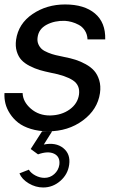

<svg xmlns="http://www.w3.org/2000/svg" viewBox="-22 -578 518 858"><path d="M192.9 8.8Q150.4 8.8 115.7 -2Q81.1 -12.7 59.1 -30Q37.1 -47.4 22.5 -70.1Q7.8 -92.8 2.2 -115.7Q-3.4 -138.7 -2 -162.1H79.1Q80.1 -123.5 115.7 -92.5Q151.4 -61.5 202.1 -62Q253.4 -63 289.3 -88.9Q325.2 -114.7 331.1 -155.8Q336.4 -197.8 303.5 -219.2Q270.5 -240.7 205.1 -252.9Q176.8 -258.8 155.3 -265.1Q133.8 -271.5 110.8 -283.2Q87.9 -294.9 74 -309.8Q60.1 -324.7 53 -347.9Q45.9 -371.1 49.8 -399.9Q60.1 -472.2 123.3 -515.1Q186.5 -558.1 269 -558.1Q354.5 -558.1 402.3 -517.8Q450.2 -477.5 448.2 -401.9H369.1Q368.2 -424.3 357.4 -441.2Q346.7 -458 330.3 -466.8Q314 -475.6 298.6 -479.7Q283.2 -483.9 268.1 -484.9Q222.2 -486.3 186.5 -467.5Q150.9 -448.7 146 -411.1Q143.6 -394 149.4 -380.6Q155.3 -367.2 165 -358.6Q174.8 -350.1 192.9 -342.8Q210.9 -335.4 226.6 -331.8Q242.2 -328.1 266.1 -323.2Q293.5 -317.9 315.2 -311Q336.9 -304.2 360.6 -291.3Q384.3 -278.3 398.9 -261.7Q413.6 -245.1 421.4 -219.5Q429.2 -193.8 424.8 -162.1Q414.1 -88.4 348.4 -39.8Q282.7 8.8 192.9 8.8ZM210.9 8.8 173.8 67.9Q227.5 57.1 260.7 83.7Q293.9 110.4 287.1 158.2Q281.2 201.2 247.6 230.5Q213.9 259.8 170.9 259.8Q137.2 259.8 106.4 241.5Q75.7 223.1 64.9 196.8L106.9 180.2Q116.2 195.8 136.2 206.3Q156.2 216.8 176.8 216.8Q201.7 216.8 220.5 200Q239.3 183.1 243.2 158.2Q247.6 122.6 220.2 109.1Q192.9 95.7 147.9 111.8L115.2 87.9L166 8.8Z"/></svg>

Font: Oakes Grotesk
Style: Italic
Weight: 400
Italic angle: -8°
Designer: Samuel Oakes
Foundry: Samuel Oakes
Version: Version 1.000;PS 001.000;hotconv 1.0.88;makeotf.lib2.5.64775